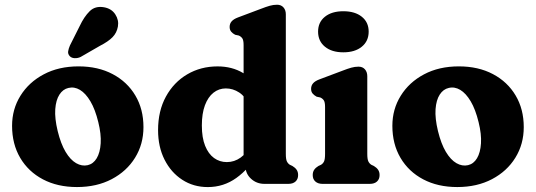

<svg xmlns="http://www.w3.org/2000/svg" viewBox="-20 -769 2242 803"><path d="M308.5 -491.4Q390.2 -491.4 451.2 -459Q512.3 -426.7 546.1 -369.5Q580 -312.4 580 -237.3Q580 -166.1 544.9 -109.4Q509.9 -52.7 447.2 -19.7Q384.5 13.3 301.9 13.3Q220.6 13.3 159.6 -18.9Q98.5 -51.1 64.5 -108.8Q30.5 -166.5 30.5 -242.9Q30.5 -312.4 65.6 -368.7Q100.6 -425.1 163.1 -458.2Q225.6 -491.4 308.5 -491.4ZM346.9 -78.2Q370.4 -83.7 384.5 -107.2Q398.6 -130.7 401.1 -169.3Q403.6 -208 391.1 -258.2Q378.1 -311.6 358.1 -345.3Q338.1 -378.9 314.4 -393.1Q290.6 -407.2 266.2 -401.2Q243.3 -396.1 228.6 -373.4Q213.9 -350.7 211.1 -312.3Q208.4 -273.9 221.2 -221Q234.3 -167.4 254.3 -133.9Q274.3 -100.5 298.4 -86.6Q322.6 -72.7 346.9 -78.2ZM313.1 -659.6Q331.7 -699.2 355 -722.1Q378.2 -745.1 415.1 -738.6Q446.6 -733 462.2 -708.9Q477.8 -684.9 473.1 -657.9Q468.4 -631.6 450.7 -613.5Q433.1 -595.3 397.4 -577L317.4 -530.9Q305.8 -525.3 292.7 -525.7Q279.6 -526 271.9 -534Q263.2 -543.3 265.1 -554.7Q266.9 -566.1 272.5 -578.8Z M1006.8 -100.8 998.8 -104V-580.4Q998.8 -600.8 993.4 -608.6Q987.9 -616.4 978.6 -620.4L963.6 -623.6Q953.3 -628.8 946.9 -636.5Q940.4 -644.2 940.4 -656.4Q940.4 -670.2 948.9 -679.8Q957.3 -689.4 975.6 -696.2L1071.4 -732.2Q1093.3 -740.7 1108.2 -744.9Q1123.1 -749.2 1138.8 -749.2Q1155.8 -749.2 1165.6 -738Q1175.4 -726.8 1175.4 -709.2V-125.8Q1175.4 -102.9 1179.9 -93.8Q1184.5 -84.7 1192.4 -79.8L1203 -74.8Q1214.4 -68 1220.6 -59Q1226.8 -50 1226.8 -36.8Q1226.8 -19.7 1215.9 -9.8Q1205.1 0 1185.8 0H1086Q1053.3 0 1030.1 -21.2Q1006.8 -42.5 1006.8 -73.4ZM641.1 -224.7Q641.1 -305 673.9 -365Q706.7 -425 763.1 -458.1Q819.5 -491.3 889.9 -491.3Q950.6 -491.3 996.8 -463.6Q1043 -436 1074.1 -383L1027.1 -324.3Q1006.5 -365 980.4 -382.1Q954.3 -399.2 924.5 -399.2Q895.5 -399.2 872.8 -381.3Q850.1 -363.4 837.1 -328.8Q824.2 -294.1 824.2 -244.2Q824.2 -193.2 837.9 -159.2Q851.6 -125.2 875.2 -108.1Q898.9 -91.1 928.6 -91.1Q960.3 -91.1 986.5 -110Q1012.8 -128.9 1032.5 -167.1L1062.4 -129.3Q1021.7 -63.1 968.5 -24.8Q915.3 13.4 849.1 13.4Q789.2 13.4 742.3 -17.1Q695.3 -47.6 668.2 -101.2Q641.1 -154.8 641.1 -224.7Z M1516.1 -450.2V-125.8Q1516.1 -102.9 1520.6 -93.8Q1525.2 -84.7 1533.1 -79.8L1543.7 -74.8Q1555.1 -68 1561.3 -59Q1567.5 -50 1567.5 -36.8Q1567.5 -19.6 1556.6 -9.8Q1545.8 0 1526.5 0H1328.9Q1310.1 0 1299 -9.8Q1287.9 -19.6 1287.9 -36.8Q1287.9 -50 1294.1 -59Q1300.3 -68 1311.7 -74.8L1322.5 -79.8Q1330.8 -84.7 1335.2 -93.8Q1339.5 -102.9 1339.5 -125.8V-321.4Q1339.5 -341.8 1334.1 -349.6Q1328.6 -357.4 1319.3 -361.4L1304.3 -364.6Q1294 -370.2 1287.6 -377.7Q1281.1 -385.2 1281.1 -397.4Q1281.1 -411.2 1289.6 -420.8Q1298 -430.4 1316.3 -437.2L1412.1 -473.2Q1434 -481.7 1448.9 -485.9Q1463.8 -490.2 1479.5 -490.2Q1496.5 -490.2 1506.3 -479Q1516.1 -467.8 1516.1 -450.2ZM1415.9 -550.2Q1367.5 -550.2 1338.9 -573.7Q1310.3 -597.1 1310.3 -636.8Q1310.3 -676 1338.9 -699Q1367.5 -722 1415.9 -722Q1464.6 -722 1493.2 -699Q1521.9 -676 1521.9 -636.8Q1521.9 -597.1 1493.2 -573.7Q1464.6 -550.2 1415.9 -550.2Z M1899 -491.4Q1980.7 -491.4 2041.7 -459Q2102.8 -426.7 2136.6 -369.5Q2170.5 -312.4 2170.5 -237.3Q2170.5 -166.1 2135.4 -109.4Q2100.4 -52.7 2037.7 -19.7Q1975 13.3 1892.4 13.3Q1811.1 13.3 1750.1 -18.9Q1689 -51.1 1655 -108.8Q1621 -166.5 1621 -242.9Q1621 -312.4 1656.1 -368.7Q1691.1 -425.1 1753.6 -458.2Q1816.1 -491.4 1899 -491.4ZM1937.4 -78.2Q1960.9 -83.7 1975 -107.2Q1989.1 -130.7 1991.6 -169.3Q1994.1 -208 1981.6 -258.2Q1968.6 -311.6 1948.6 -345.3Q1928.6 -378.9 1904.9 -393.1Q1881.1 -407.2 1856.7 -401.2Q1833.8 -396.1 1819.1 -373.4Q1804.4 -350.7 1801.6 -312.3Q1798.9 -273.9 1811.7 -221Q1824.8 -167.4 1844.8 -133.9Q1864.8 -100.5 1888.9 -86.6Q1913.1 -72.7 1937.4 -78.2Z"/></svg>

Font: Fraunces SuperSoft
Style: Regular
Weight: 900
Version: Version 1.000;[b76b70a41]